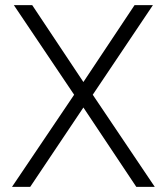

<svg xmlns="http://www.w3.org/2000/svg" viewBox="-20 -731 652 751"><path d="M106 -710.9H34.2L270 -360.4L26.9 0H98.1L306.2 -310.5L513.2 0H585.4L342.8 -360.4L578.1 -710.9H506.3L306.2 -410.2Z"/></svg>

Font: Shabnam Thin
Style: Regular
Weight: 100
Foundry: DejaVu fonts team - Redesigned by Saber Rastikerdar - Based on Vazir font
Version: Version 5.0.1